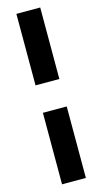

<svg xmlns="http://www.w3.org/2000/svg" viewBox="-148 -869 571 1074"><g transform="rotate(-15 138.0 -332.5)"><path d="M207 -412V-826H69V-412ZM207 161V-253H69V161Z"/></g></svg>

Font: United Sans Black
Style: Regular
Weight: 900
Designer: Pablo Impallari, Rodrigo Fuenzalida (Modified by Dan O. Williams)
Version: Version 1.000;PS 001.000;hotconv 1.0.88;makeotf.lib2.5.64775